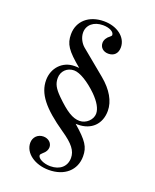

<svg xmlns="http://www.w3.org/2000/svg" viewBox="-151 -762 803 997"><g transform="rotate(20 250.0 -264.0)"><path d="M200 -513C180 -530 166 -558 166 -584C166 -626 200 -655 251 -655C286 -655 313 -641 313 -623C313 -620 311 -617 305 -612C289 -601 279 -584 279 -568C279 -543 298 -525 326 -525C358 -525 377 -545 377 -578C377 -634 322 -676 249 -676C166 -676 110 -627 110 -554C110 -500 130 -470 210 -404C200 -405 191 -405 184 -405C119 -405 70 -354 70 -286C70 -212 119 -149 241 -65C306 -21 330 11 330 50C330 97 296 127 243 127C206 127 172 110 172 92C172 88 176 83 183 77C199 64 206 50 206 36C206 12 185 -6 158 -6C127 -6 104 17 104 48C104 104 164 148 242 148C329 148 386 97 386 21C386 -31 367 -60 292 -125H304C378 -125 426 -172 426 -245C426 -298 395 -352 337 -400ZM374 -211C374 -177 341 -146 305 -146C267 -146 230 -169 169 -229C135 -263 123 -285 123 -317C123 -355 152 -383 190 -383C222 -383 273 -352 321 -305C356 -270 374 -238 374 -211Z"/></g></svg>

Font: STIX Math
Style: Regular
Weight: 400
Designer: MicroPress Inc., with final additions and corrections provided by Coen Hoffman, Elsevier (retired)
Version: Version 1.1.0